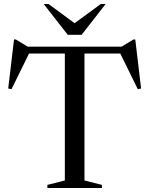

<svg xmlns="http://www.w3.org/2000/svg" viewBox="-20 -938 745 958"><path d="M303.5 -686.5H401.5V-37.5L488.5 -15.5V0H216.5V-15.5L303.5 -37.5ZM629.5 -671H75.5L129.5 -680.5L37.5 -493L21 -496.5L50 -741H59L132 -697L87 -705H618L573 -697L646 -741H655L684 -496.5L667.5 -493L575.5 -680.5ZM369 -810H335.5L483 -918H507L387.5 -764.5H318L198 -918H222Z"/></svg>

Font: Newsreader 60pt
Style: Regular
Weight: 400
Designer: Hugues Gentile
Foundry: Production Type
Version: Version 1.003